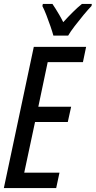

<svg xmlns="http://www.w3.org/2000/svg" viewBox="-20 -951 485 971"><path d="M-0.5 0 150.9 -713.9H415.5L399.4 -636.7H221.2L173.8 -411.1H339.8L322.8 -334H157.2L102.5 -77.6H280.8L264.2 0ZM250 -771Q245.1 -789.1 235.4 -817.6Q225.6 -846.2 214.6 -874.5Q203.6 -902.8 194.3 -920.4L196.8 -931.2H245.1Q252 -921.4 260.7 -907.5Q269.5 -893.6 279.5 -876.5Q289.6 -859.4 299.8 -838.9Q325.7 -867.2 349.4 -890.6Q373 -914.1 394.5 -931.2H444.3L442.9 -920.9Q426.8 -904.3 403.3 -876.2Q379.9 -848.1 357.9 -819.3Q335.9 -790.5 324.7 -771Z"/></svg>

Font: Open Sans Condensed Medium
Style: Italic
Weight: 500
Width: 3
Italic angle: -12°
Designer: Monotype Design Team
Foundry: Monotype Imaging Inc.
Version: Version 3.000